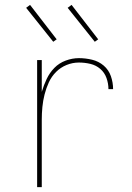

<svg xmlns="http://www.w3.org/2000/svg" viewBox="-20 -766 540 786"><path d="M132 0V-520H151V-390Q159 -417 171 -442.5Q183 -468 202.5 -488Q222 -508 249 -518Q276 -528 303 -528Q330 -528 357 -521.5Q384 -515 404.5 -497.5Q425 -480 434 -454Q443 -428 443 -401H424Q424 -424 416 -446.5Q408 -469 390.5 -484Q373 -499 350 -504.5Q327 -510 303 -510Q277 -510 252.5 -500Q228 -490 209.5 -471.5Q191 -453 180 -429Q169 -405 162.5 -379.5Q156 -354 153.5 -328Q151 -302 151 -276V0ZM368 -595 257 -734 273 -746 382 -605ZM198 -595 87 -734 103 -746 212 -605Z"/></svg>

Font: Iosevka SS04 Thin
Style: Regular
Weight: 100
Monospace: yes
Designer: Belleve Invis
Foundry: Belleve Invis
Version: Version 19.0.0; ttfautohint (v1.8.4)